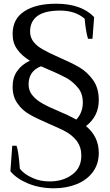

<svg xmlns="http://www.w3.org/2000/svg" viewBox="-20 -782 590 1034"><path d="M512 41C512 -17 489 -65 443 -103C489 -138 512 -185 512 -243C512 -286 502 -321 482 -350C461 -379 437 -402 408 -419C379 -436 342 -454 296 -474C259 -490 231 -504 212 -515C192 -526 175 -539 162 -555C149 -571 142 -590 142 -612C142 -649 156 -678 183 -697C210 -716 251 -725 304 -725C359 -725 403 -710 436 -681C437 -662 440 -643 443 -623C446 -602 450 -586 454 -573C454 -573 478 -573 478 -573C478 -573 487 -690 487 -690C441 -738 373 -762 282 -762C209 -762 152 -748 111 -721C69 -694 48 -653 48 -599C48 -566 56 -539 73 -516C89 -493 112 -473 141 -455C112 -442 89 -423 73 -400C56 -377 48 -348 48 -315C48 -278 57 -248 75 -224C92 -199 114 -180 139 -166C164 -151 199 -135 242 -116C281 -99 313 -85 336 -72C359 -59 379 -42 395 -21C410 0 418 25 418 55C418 100 402 134 369 158C336 183 295 195 248 195C213 195 182 189 155 176C127 164 104 148 87 127C82 62 76 20 69 3C69 3 46 3 46 3C46 3 36 140 36 140C58 167 90 189 131 206C172 223 219 232 271 232C317 232 358 224 395 209C431 194 460 172 481 143C502 114 512 80 512 41ZM156 -267C141 -284 134 -304 134 -327C134 -375 156 -408 201 -425C201 -425 242 -407 242 -407C283 -390 315 -374 340 -361C364 -347 384 -329 401 -308C418 -287 426 -261 426 -230C426 -193 414 -163 391 -138C374 -147 356 -157 336 -166C315 -175 302 -180 297 -183C260 -198 231 -212 210 -224C188 -236 170 -250 156 -267Z"/></svg>

Font: BUSH 25 TRIRONG 0515 A
Style: Regular
Weight: 400
Designer: Katatrad Team
Foundry: CadsonDemak